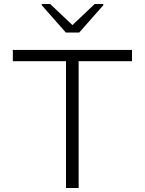

<svg xmlns="http://www.w3.org/2000/svg" viewBox="-20 -937 722 957"><path d="M309 0V-632H44V-688H638V-632H372V0ZM308 -775 188 -911V-917H230L341 -812L452 -917H495V-911L375 -775Z"/></svg>

Font: Saira Expanded Light
Style: Regular
Weight: 300
Width: 7
Designer: Hector Gatti with collaboration of the Omnibus-Type team
Foundry: Omnibus-Type
Version: Version 1.101